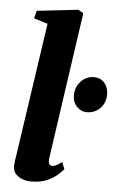

<svg xmlns="http://www.w3.org/2000/svg" viewBox="-57 -857 562 907"><g transform="rotate(5 224.0 -403.0)"><path d="M201.5 -107.5Q199 -90.5 203.2 -81Q207.5 -71.5 219 -71.5Q226.5 -71.5 236 -75.8Q245.5 -80 264 -94L277 -61Q269 -51 250.5 -34.2Q232 -17.5 201 -3.5Q170 10.5 125 10.5Q105.5 10.5 85.5 3.8Q65.5 -3 52.2 -17.5Q39 -32 39 -56Q39 -62 39.8 -69.2Q40.5 -76.5 41.5 -83.8Q42.5 -91 43.5 -95L138 -738.5L72.5 -758.5L81.5 -795L277.5 -817L302 -803ZM291.5 -413.5Q292 -453.5 317.8 -480Q343.5 -506.5 378.5 -506.5Q410 -506.5 428.8 -484.8Q447.5 -463 447.5 -431.5Q447.5 -390.5 422.2 -364.5Q397 -338.5 357.5 -338.5Q331 -338.5 311 -360Q291 -381.5 291.5 -413.5Z"/></g></svg>

Font: Merriweather 36pt Black
Style: Italic
Weight: 900
Italic angle: -7.8°
Version: Version 2.101